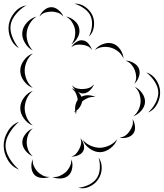

<svg xmlns="http://www.w3.org/2000/svg" viewBox="-117 -785 889 1042"><path d="M287 -765Q318 -767 345 -748Q372 -729 385 -701Q397 -673 392.5 -640Q388 -607 365 -586Q379 -613 382 -643.5Q385 -674 375 -697Q366 -719 341.5 -737.5Q317 -756 287 -765ZM-14 -523Q-46 -542 -60.5 -579Q-75 -616 -69 -653Q-62 -690 -36 -720Q-10 -750 26 -756Q-6 -738 -30 -709Q-54 -680 -59 -651Q-64 -622 -51 -587Q-38 -552 -14 -523ZM97 -695Q104 -714 122.5 -730Q141 -746 162 -746Q182 -746 201 -730Q220 -714 227 -695Q213 -711 195.5 -716.5Q178 -722 162 -722Q145 -722 127.5 -716.5Q110 -711 97 -695ZM242 -695Q266 -691 287.5 -672.5Q309 -654 313 -630Q318 -606 304.5 -581.5Q291 -557 270 -544Q285 -563 289 -585Q293 -607 290 -626Q286 -645 274.5 -664Q263 -683 242 -695ZM61 -511Q35 -524 18 -553Q1 -582 4 -610Q7 -639 30 -663.5Q53 -688 81 -695Q57 -679 43.5 -655Q30 -631 28 -608Q25 -585 33 -558.5Q41 -532 61 -511ZM270 -528Q278 -544 296.5 -556.5Q315 -569 332 -566Q350 -564 364 -547Q378 -530 382 -513Q373 -528 358 -534.5Q343 -541 329 -542Q315 -544 299 -542Q283 -540 270 -528ZM398 -514Q413 -535 441 -545.5Q469 -556 493 -549Q518 -542 535 -517.5Q552 -493 553 -467Q543 -491 524.5 -505.5Q506 -520 486 -526Q467 -532 443 -530Q419 -528 398 -514ZM61 -308Q33 -318 13 -345Q-7 -372 -7 -402Q-7 -431 13 -458Q33 -485 61 -495Q38 -476 27.5 -450.5Q17 -425 17 -402Q17 -378 27.5 -352.5Q38 -327 61 -308ZM564 -456Q586 -456 608 -443.5Q630 -431 637 -412Q645 -392 636.5 -368Q628 -344 612 -330Q623 -349 622 -368Q621 -387 615 -403Q609 -419 596.5 -434Q584 -449 564 -456ZM677 -392Q710 -382 730.5 -351.5Q751 -321 752 -286Q753 -252 735.5 -219.5Q718 -187 686 -174Q712 -197 727.5 -227.5Q743 -258 742 -286Q741 -313 722.5 -342Q704 -371 677 -392ZM296 -164Q293 -171 292 -180Q288 -177 284 -175Q288 -179 291 -184Q289 -199 292.5 -215Q296 -231 305 -243Q303 -260 295.5 -277Q288 -294 271 -306Q282 -303 292 -297Q280 -308 274 -322Q287 -308 303.5 -304.5Q320 -301 335 -302Q350 -302 365.5 -307.5Q381 -313 393 -328Q387 -310 371 -294.5Q355 -279 336 -278Q322 -277 307 -286Q319 -274 325 -260Q342 -269 363.5 -268Q385 -267 401 -258Q379 -261 360.5 -253.5Q342 -246 329 -234Q326 -220 318 -206.5Q310 -193 298 -184Q296 -174 296 -164ZM614 -314Q637 -304 654 -280Q671 -256 670 -231Q669 -206 649.5 -184Q630 -162 606 -154Q626 -169 635.5 -190.5Q645 -212 646 -232Q647 -252 640 -274.5Q633 -297 614 -314ZM61 -104Q33 -114 13 -141.5Q-7 -169 -7 -198Q-7 -228 13 -255Q33 -282 61 -292Q38 -273 27.5 -247.5Q17 -222 17 -198Q17 -175 27.5 -149Q38 -123 61 -104ZM602 -139Q613 -123 615.5 -99.5Q618 -76 607 -61Q596 -45 573.5 -39Q551 -33 532 -38Q551 -40 565 -50.5Q579 -61 587 -74Q596 -87 601.5 -103.5Q607 -120 602 -139ZM-14 135Q-52 121 -74.5 83.5Q-97 46 -97 5Q-97 -35 -74.5 -72.5Q-52 -110 -14 -124Q-45 -98 -66 -62.5Q-87 -27 -87 5Q-87 38 -66 73.5Q-45 109 -14 135ZM61 63Q39 55 21.5 33Q4 11 4 -13Q4 -36 21.5 -58Q39 -80 61 -88Q43 -73 35.5 -52.5Q28 -32 28 -13Q28 7 35.5 27.5Q43 48 61 63ZM319 -35Q331 -23 337 -2Q343 19 335 34Q327 50 307 58Q287 66 270 64Q287 60 297 48Q307 36 313 24Q320 11 323 -4Q326 -19 319 -35ZM519 -29Q509 -1 482.5 19.5Q456 40 426 41Q397 41 369.5 21.5Q342 2 332 -26Q351 -4 376.5 6.5Q402 17 426 17Q450 16 475 5Q500 -6 519 -29ZM418 70Q436 95 435 128.5Q434 162 416 188Q399 214 368.5 228Q338 242 308 234Q339 231 366.5 217Q394 203 408 182Q422 162 424.5 131Q427 100 418 70ZM152 175Q133 183 108 180.5Q83 178 69 163Q55 147 53.5 122.5Q52 98 61 79Q59 100 67 117Q75 134 86 146Q98 158 114.5 167Q131 176 152 175ZM270 80Q279 100 275 126Q271 152 255 167Q239 182 213 183.5Q187 185 167 175Q189 178 207.5 169.5Q226 161 239 150Q252 138 261.5 120Q271 102 270 80Z"/></svg>

Font: Rubik Puddles
Style: Regular
Weight: 400
Designer: Hubert and Fischer, NaN
Foundry: Hubert and Fischer, NaN
Version: Version 2.200